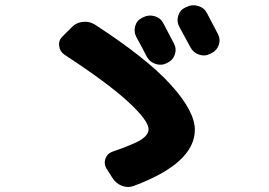

<svg xmlns="http://www.w3.org/2000/svg" viewBox="-20 -746 1040 743"><path d="M230 -534Q212 -546 209 -568Q206 -590 222 -605L259 -642Q276 -659 301 -661.5Q326 -664 347 -651Q549 -520 641.5 -417.5Q734 -315 734 -244Q734 -115 499 -27Q476 -18 453 -26.5Q430 -35 416 -56L392 -94Q381 -112 388 -132Q395 -152 415 -159Q500 -188 527.5 -206.5Q555 -225 555 -246Q555 -279 476 -352Q397 -425 230 -534ZM534 -679Q555 -690 578 -683.5Q601 -677 612 -656Q619 -643 632.5 -617Q646 -591 653 -578Q664 -557 656.5 -535Q649 -513 628 -503L626 -502Q605 -491 582 -498.5Q559 -506 548 -527Q522 -577 508 -602Q497 -622 503 -644.5Q509 -667 530 -677ZM781 -695Q795 -669 823 -615Q834 -594 826.5 -572Q819 -550 798 -540L794 -538Q773 -527 750.5 -534.5Q728 -542 717 -563Q710 -576 695.5 -602.5Q681 -629 674 -642Q663 -662 669.5 -684.5Q676 -707 697 -717L702 -719Q723 -730 746.5 -723Q770 -716 781 -695Z"/></svg>

Font: Rounded Mplus 1c ExtraBold
Style: Regular
Weight: 800
Version: Version 1.059.20150529